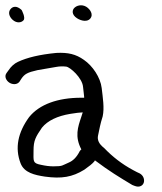

<svg xmlns="http://www.w3.org/2000/svg" viewBox="-24 -674 611 722"><path d="M315.2 -603.9C329.6 -621.1 311.6 -639.8 306.5 -644.1C290.4 -658.1 269.7 -656 257.7 -646.3C245.6 -636.5 245.3 -618.5 265.6 -605.4C283.4 -594 305.1 -591.7 315.2 -603.9ZM23.7 -599.3C38.8 -585.9 56.5 -588.2 64.7 -598.1C72.8 -608 57.4 -636.3 57.4 -636.3C52.6 -640.4 44.2 -648.6 32.3 -648.4C25.3 -648.3 19.6 -644.7 15.6 -639.8C5.5 -627.7 10.7 -610.8 23.7 -599.3ZM49.1 -366.6 56.4 -378C68.6 -395.7 78.9 -401.7 117.3 -410.3C150.2 -415.8 173.8 -419.8 188.2 -422.5C200 -424.6 212 -425 224.8 -423.5C239.8 -421.8 285.5 -381 288.3 -347.2C288.9 -339.7 293.3 -306.5 292.5 -306.5H281.4C193.6 -306.5 124.1 -281.8 85.3 -233.4C43.2 -175.5 31.4 -117.6 53.3 -60.2C67 -24 107.2 -15.7 144.7 -9.9C207.6 -1.1 248 -8.1 292.6 -35.6L293 -35.9L293.4 -36.1C310.7 -48.3 322.6 -57.8 329.8 -66L330.4 -66.7L333 -71C385.9 -31.1 426.1 -6.8 472.3 20.9L473.3 21.5L474.5 22C484.3 25.9 492.4 29.4 501.3 27.1C517.5 22.9 521.2 5.7 514.9 -7.7C512.2 -13.5 507.2 -18.9 500.4 -22.4L499.6 -22.8L498.8 -23.1C496.4 -24 488.2 -28 476.4 -34.4C434 -57.2 398.9 -84.8 367.8 -117.2L367.5 -117.5L367.1 -117.8C347.9 -132.9 341 -147.8 344.8 -164.9C350.7 -191.6 352.2 -205 362.1 -236.3C369.1 -268.2 362.5 -307 358.4 -342.9C353.7 -383.2 323.7 -427 291.6 -448.8C261.2 -470.5 231.8 -477.2 188.1 -475L187.5 -474.9L186.9 -474.9C124.7 -468.8 78.4 -457.7 43.3 -441.3C29.3 -434.8 17.5 -423.8 8.4 -410.1L0.4 -399.1C-8.9 -386.1 -0.2 -370.5 11.1 -363.2C22.2 -356.1 39.2 -354.4 48.8 -366.2ZM281.1 -232.7C269 -196.7 256.3 -160.4 281.9 -112.2C280 -110.6 276.8 -107.7 275.4 -104.9C264.4 -82.6 250.1 -69.1 234.4 -62.6C208.6 -51.7 212.9 -48.5 176.6 -48.5C162.4 -48.5 147.8 -50.3 130.1 -54.2C97.5 -60.5 102.2 -68 102.1 -107.4C102 -146.2 110.5 -159.7 133.7 -193.9C155.3 -220.6 192.1 -237.8 240.1 -245.8C261 -249.3 275.9 -251 287.1 -251.4C285.6 -246.4 283.5 -239.9 281.1 -232.7Z"/></svg>

Font: MewTooHand
Style: BdWideLta
Weight: 400
Designer: Mew Too, Robert Jablonski
Version: Version 0.77